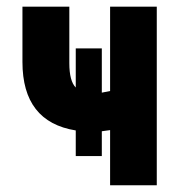

<svg xmlns="http://www.w3.org/2000/svg" viewBox="-20 -548 532 568"><path d="M443.8 0H305.7V-163.1L281.2 -159.7V-86.4H204.1V-162.1Q46.4 -187.5 46.4 -364.7V-528.3H185.1V-361.3Q185.1 -308.1 204.1 -289.1V-404.8H281.2V-273.9L305.7 -278.8V-528.3H443.8Z"/></svg>

Font: Roboto Condensed
Style: Bold
Weight: 700
Designer: Google
Version: Version 2.134; 2016